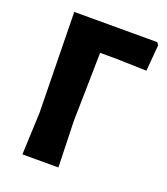

<svg xmlns="http://www.w3.org/2000/svg" viewBox="-122 -731 712 817"><g transform="rotate(20 234.0 -322.5)"><path d="M450 -645 458 -633 448 -515 306 -519H237L231 -207L237 0H74L82 -191L74 -645Z"/></g></svg>

Font: Alegreya Sans ExtraBold
Style: Regular
Weight: 800
Designer: Juan Pablo del Peral
Foundry: Huerta Tipografica
Version: Version 2.007